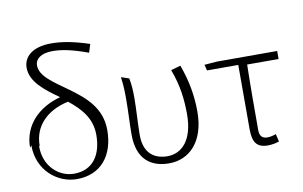

<svg xmlns="http://www.w3.org/2000/svg" viewBox="-83 -967 1823 1155"><g transform="rotate(-10 828.5 -389.0)"><path d="M65 -222C65 -67 184 25 301 25C447 25 531 -79 531 -234C531 -369 442 -444 350 -511C259 -577 182 -623 182 -691C182 -726 213 -759 289 -759C340 -759 404 -748 504 -711L520 -762C423 -794 352 -806 288 -806C169 -806 118 -750 118 -687C118 -602 198 -540 286 -478C154 -443 55 -349 55 -210ZM114 -213C114 -328 193 -414 328 -443C400 -385 461 -321 461 -217C461 -98 407 -10 289 -10C196 -10 110 -87 110 -207Z M667 -533C675 -477 675 -435 675 -391C675 -321 670 -251 670 -181C670 -33 750 28 864 28C987 28 1084 -66 1084 -249C1084 -348 1067 -442 1031 -539L972 -522C1010 -422 1020 -334 1020 -245C1020 -88 950 -16 861 -16C786 -16 718 -54 718 -170C718 -234 725 -328 725 -396C725 -442 723 -479 715 -517Z M1184 -483H1375V-89C1375 -11 1399 25 1467 25C1494 25 1520 19 1536 13L1525 -34C1509 -28 1490 -23 1473 -23C1440 -23 1425 -40 1425 -78C1425 -208 1425 -340 1428 -476H1620V-525H1251L1175 -519Z"/></g></svg>

Font: GenEiGothic-pro-Light
Style: Regular
Weight: 300
Designer: Ryoko NISHIZUKA (kana & ideographs); Paul D. Hunt (Latin, Greek & Cyrillic); Wenlong ZHANG (bopomofo); Sandoll Communica
Foundry: Adobe Systems Incorporated; o_tamon
Version: Version 1.000.140830